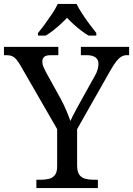

<svg xmlns="http://www.w3.org/2000/svg" viewBox="-24 -951 673 971"><path d="M160 0V-42H183Q205 -42 223.5 -46.5Q242 -51 253.5 -65.5Q265 -80 265 -109V-298L80 -619Q69 -638 59.5 -649.5Q50 -661 38 -666.5Q26 -672 9 -672H-4V-714H271V-672H234Q207 -672 198.5 -662.5Q190 -653 190 -640Q190 -626 196 -612Q202 -598 208 -587L282 -453Q299 -422 311.5 -392Q324 -362 332 -339Q341 -360 358 -391L392 -453L456 -568Q466 -585 470 -600.5Q474 -616 474 -628Q474 -650 458.5 -661Q443 -672 414 -672H385V-714H629V-672H617Q603 -672 590.5 -665Q578 -658 564.5 -641Q551 -624 534 -594L366 -298V-114Q366 -83 377 -67.5Q388 -52 407 -47Q426 -42 448 -42H471V0ZM168 -784Q184 -803 203 -829Q222 -855 240 -882Q258 -909 268 -931H363Q374 -909 391.5 -882Q409 -855 428.5 -829Q448 -803 463 -784V-771H424Q405 -782 385.5 -797Q366 -812 348 -828.5Q330 -845 315 -861Q300 -845 282 -828.5Q264 -812 245 -797Q226 -782 207 -771H168Z"/></svg>

Font: Noto Serif Georgian
Style: Regular
Weight: 400
Designer: Monotype Design Team, Akaki Razmadze
Foundry: Google LLC
Version: Version 2.002